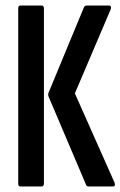

<svg xmlns="http://www.w3.org/2000/svg" viewBox="-20 -675 436 695"><path d="M301 0Q294 0 292 -5L156 -325Q153 -333 156 -340L284 -649Q287 -655 295 -655H375Q379 -655 381 -651.5Q383 -648 381 -642L251 -337L395 -13Q399 0 388 0ZM54 0Q46 0 46 -10V-645Q46 -655 54 -655H130Q139 -655 139 -645V-10Q139 0 130 0Z"/></svg>

Font: Sofia Sans Extra Condensed SemiBold
Style: Regular
Weight: 600
Designer: Botio Nikoltchev, Ani Petrova
Foundry: lettersoup
Version: Version 4.101